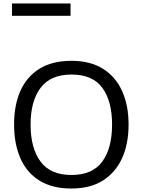

<svg xmlns="http://www.w3.org/2000/svg" viewBox="-20 -1075 821 1105"><path d="M720 -358Q720 -247 682.5 -164.5Q645 -82 572 -36Q499 10 391 10Q280 10 206.5 -36Q133 -82 97 -165Q61 -248 61 -359Q61 -469 97 -551Q133 -633 206.5 -679Q280 -725 392 -725Q499 -725 572 -679.5Q645 -634 682.5 -551.5Q720 -469 720 -358ZM156 -358Q156 -223 213 -145.5Q270 -68 391 -68Q513 -68 569 -145.5Q625 -223 625 -358Q625 -493 569 -569.5Q513 -646 392 -646Q271 -646 213.5 -569.5Q156 -493 156 -358ZM49 -984V-1055H386V-984Z"/></svg>

Font: Noto Sans Tifinagh Ghat
Style: Regular
Weight: 400
Designer: JamraPatel
Foundry: JamraPatel LLC
Version: Version 2.006; ttfautohint (v1.8.4.7-5d5b)